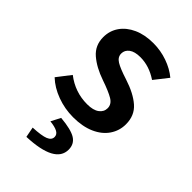

<svg xmlns="http://www.w3.org/2000/svg" viewBox="-238 -646 995 995"><g transform="rotate(45 259.0 -148.5)"><path d="M39 -66 97 -141Q168 -86 257 -86Q301 -86 324 -103Q347 -120 347 -147Q347 -176 317.5 -193.5Q288 -211 227 -232Q157 -256 113.5 -293.5Q70 -331 70 -391Q70 -438 95.5 -474.5Q121 -511 167.5 -532Q214 -553 276 -553Q330 -553 379.5 -535.5Q429 -518 465 -488L406 -413Q345 -454 280 -454Q239 -454 217.5 -438Q196 -422 196 -397Q196 -371 222 -355Q248 -339 308 -320Q386 -295 429.5 -257Q473 -219 473 -155Q473 -108 447 -69.5Q421 -31 371.5 -9Q322 13 253 13Q192 13 135 -8Q78 -29 39 -66ZM258 153Q258 135 240 125Q222 115 185 111L212 59Q291 66 323.5 86.5Q356 107 356 148Q356 248 154 256L143 199Q206 196 232 185.5Q258 175 258 153Z"/></g></svg>

Font: Nebula Sans Semibold
Style: Regular
Weight: 600
Designer: Paul D. Hunt for Adobe (as Source Sans)
Foundry: Nebula Entertainment & Broadcasting LLC
Version: Version 1.010